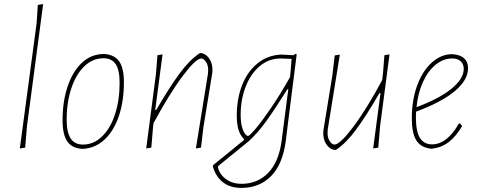

<svg xmlns="http://www.w3.org/2000/svg" viewBox="-20 -722 2341 939"><path d="M112 -106 103 0 77 4 159 -608 165 -698 191 -702Z M491 -458Q541 -454 563.5 -421Q586 -388 586 -320Q586 -229 562 -156.5Q538 -84 493 -41Q448 2 387 6H382Q332 3 309 -30.5Q286 -64 286 -134Q286 -225 310.5 -298.5Q335 -372 380 -414.5Q425 -457 486 -458ZM306 -137Q306 -75 325.5 -45Q345 -15 386 -15Q438 -15 479 -54.5Q520 -94 542.5 -163Q565 -232 565 -317Q565 -379 546 -408Q527 -437 486 -437Q433 -437 392.5 -398Q352 -359 329 -290.5Q306 -222 306 -137Z M1019 -377 1018 -364 975 -101 963 0 938 4 997 -361 998 -376Q999 -401 988 -418.5Q977 -436 964 -436Q938 -436 874 -351Q810 -266 731 -120L729 -106L720 0L695 4L743 -362L750 -452L775 -456L739 -184H744Q809 -296 858.5 -363Q908 -430 957 -462H968Q992 -455 1006 -431.5Q1020 -408 1019 -377Z M1431 -456 1390 -133 1378 -35Q1363 81 1306 139Q1249 197 1161 197Q1106 197 1070.5 169.5Q1035 142 1021 92L1023 85L1173 -37V-42Q1155 -60 1146.5 -87Q1138 -114 1138 -158Q1138 -238 1163.5 -304Q1189 -370 1237.5 -410.5Q1286 -451 1352 -455H1356L1415 -452L1426 -459ZM1157 -162Q1157 -125 1163.5 -101.5Q1170 -78 1178.5 -67.5Q1187 -57 1193 -57Q1200 -57 1231 -93.5Q1262 -130 1306.5 -195.5Q1351 -261 1398 -344L1401 -370L1406 -434L1353 -436Q1294 -436 1249.5 -398Q1205 -360 1181 -297Q1157 -234 1157 -162ZM1390 -286H1386Q1323 -186 1281.5 -128.5Q1240 -71 1196 -31L1052 86Q1049 88 1047.5 90.5Q1046 93 1046 96Q1048 111 1061 130Q1074 149 1099.5 163Q1125 177 1161 177Q1239 177 1291 124Q1343 71 1357 -31Z M1885 -456 1839 -106 1830 0 1805 4 1841 -267H1836Q1771 -155 1721.5 -88Q1672 -21 1623 11H1612Q1588 4 1574 -19.5Q1560 -43 1561 -74L1562 -87L1605 -350L1617 -451L1642 -455L1583 -90L1582 -75Q1581 -50 1592 -32.5Q1603 -15 1616 -15Q1642 -15 1706.5 -100Q1771 -185 1849 -330L1853 -362L1860 -452Z M2231 -118 2240 -105Q2210 -55 2175.5 -28Q2141 -1 2095 5H2086Q2037 -1 2015.5 -36.5Q1994 -72 1994 -143Q1994 -231 2019.5 -302Q2045 -373 2090 -414.5Q2135 -456 2189 -457H2194Q2269 -451 2269 -388Q2269 -331 2205 -277Q2141 -223 2015 -176Q2014 -167 2014 -148Q2014 -80 2033.5 -48Q2053 -16 2093 -16Q2130 -16 2163.5 -42.5Q2197 -69 2224 -118ZM2017 -198Q2128 -239 2188 -288Q2248 -337 2248 -385Q2248 -408 2233.5 -422Q2219 -436 2191 -436Q2148 -436 2110.5 -405.5Q2073 -375 2048.5 -321Q2024 -267 2017 -198Z"/></svg>

Font: Luna Sans Thin
Style: Italic
Weight: 250
Italic angle: -7°
Designer: Juan Pablo del Peral
Foundry: Huerta Tipografica
Version: Version 2.001; ttfautohint (v1.5)